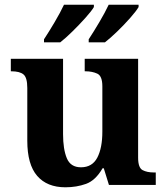

<svg xmlns="http://www.w3.org/2000/svg" viewBox="-20 -786 707 816"><path d="M258 10Q180 10 138 -38.5Q96 -87 96 -188V-412Q96 -456 80 -469.5Q64 -483 28 -483H26V-536H248V-216Q248 -152 264 -113.5Q280 -75 324 -75Q372 -75 393.5 -116Q415 -157 415 -227V-419Q415 -463 393.5 -473Q372 -483 343 -483H340V-536H567V-116Q567 -73 586 -63Q605 -53 634 -53H642V0H443L421 -71H416Q386 -19 345.5 -4.5Q305 10 258 10ZM357 -619Q378 -651 402 -691.5Q426 -732 442 -766H569V-756Q559 -739 533.5 -710Q508 -681 478.5 -652.5Q449 -624 426 -606H357ZM167 -619Q188 -651 212 -691.5Q236 -732 252 -766H379V-756Q369 -739 343 -710Q317 -681 288 -652.5Q259 -624 236 -606H167Z"/></svg>

Font: Noto Serif Tamil
Style: Bold Italic
Weight: 700
Italic angle: -12°
Designer: Indian Type Foundry, Tom Grace, and the Monotype Design Team
Foundry: Monotype Imaging Inc.
Version: Version 2.003; ttfautohint (v1.8.4.7-5d5b)